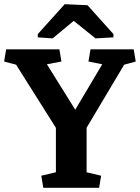

<svg xmlns="http://www.w3.org/2000/svg" viewBox="-46 -896 668 916"><path d="M220.7 -286.1 30.8 -587.4 -26.4 -602.5 -16.6 -660.6H237.3L247.1 -602.5L177.7 -589.4L313 -372.6L441.9 -589.4L376 -602.5L385.7 -660.6H591.8L601.6 -602.5L546.4 -587.4L367.2 -286.6V-74.2L436.5 -57.6L426.8 0H160.6L150.9 -57.6L220.7 -74.2ZM495.1 -717.8 409.7 -712.9 305.7 -796.4 205.1 -712.9 134.3 -717.8V-733.4L262.7 -876L371.6 -871.1L495.1 -733.4Z"/></svg>

Font: NoticiaText-Bold
Style: Bold
Weight: 700
Designer: JM Sole
Foundry: JM Sole
Version: Version 1.003